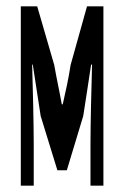

<svg xmlns="http://www.w3.org/2000/svg" viewBox="-20 -589 393 609"><path d="M46 -569V0H87V-132C87 -194 84 -319 82 -384H84C92 -335 101 -270 109 -221L162 -49H192L244 -221C252 -270 261 -333 269 -384H272C270 -319 267 -194 267 -132V0H308V-569H256L204 -383C197 -337 188 -298 179 -258H176C169 -298 160 -337 152 -383L98 -569Z"/></svg>

Font: 寒蝉无机体 CompactMedium
Style: Regular
Weight: 500
Width: 3
Designer: ChillTanhei {Warren2060}; 
Source Han Sans {Ryoko NISHIZUKA 西塚涼子 (kana, bopomofo & ideographs); Paul D. Hunt (Latin, Gre
Foundry: ChillType&Adobe
Version: Version 1.000;Glyphs 3.1.1 (3135)